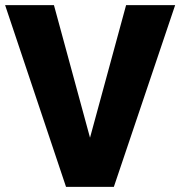

<svg xmlns="http://www.w3.org/2000/svg" viewBox="-22 -731 705 751"><path d="M189 -710.9 330.1 -192.4 471.2 -710.9H663.1L423.3 0H236.3L-2 -710.9Z"/></svg>

Font: Vazirmatn RD Black
Style: Regular
Weight: 900
Designer: Saber Rastikerdar
Foundry: Saber Rastikerdar
Version: Version 32.102